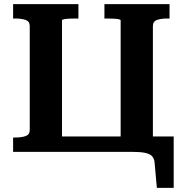

<svg xmlns="http://www.w3.org/2000/svg" viewBox="-20 -730 886 923"><path d="M213 0V-74H649V0ZM43 -710H357V-641H348Q333 -641 317 -640.5Q301 -640 289.5 -638Q278 -636 278 -632V0H43V-69H54Q84 -69 103.5 -76Q123 -83 123 -105V-605Q123 -627 103.5 -634Q84 -641 54 -641H43ZM482 -710H795V-641H784Q754 -641 734.5 -634Q715 -627 715 -605V-4H560V-632Q560 -636 549 -638Q538 -640 522 -640.5Q506 -641 490 -641H482ZM565 0V-74H815V173H734L723 50Q721 31 710 20Q699 9 676 4.5Q653 0 614 0Z"/></svg>

Font: Roboto Serif SemiBold
Style: Regular
Weight: 600
Designer: Greg Gazdowicz
Foundry: Commercial Type
Version: Version 1.008